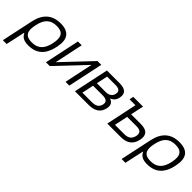

<svg xmlns="http://www.w3.org/2000/svg" viewBox="139 -1442 2575 2575"><g transform="rotate(45 1426.5 -154.5)"><path d="M588 -244 590 -256C625 -422 565 -509 404 -509C244 -509 147 -422 111 -256L14 200H86L145 -72H150C174 -20 216 9 304 9C460 9 552 -76 588 -244ZM182 -247 183 -253C211 -385 273 -447 391 -447C508 -447 546 -385 518 -253L517 -247C489 -115 425 -53 307 -53C190 -53 153 -115 182 -247Z M632 0H704L1089 -407L1003 0H1075L1181 -500H1109L724 -93L810 -500H738Z M1182 0H1441C1558 0 1626 -47 1646 -142C1660 -205 1639 -244 1583 -265C1630 -283 1656 -314 1667 -365C1686 -455 1640 -500 1528 -500H1288ZM1266 -57 1301 -224H1484C1556 -224 1586 -197 1574 -141C1561 -84 1520 -57 1448 -57ZM1314 -284 1348 -444H1508C1577 -444 1605 -418 1594 -364C1582 -310 1543 -284 1474 -284Z M1795 0H2051C2168 0 2237 -52 2259 -157C2282 -262 2234 -314 2118 -314H1933L1973 -500H1788L1776 -441H1888ZM1880 -61 1920 -252H2100C2172 -252 2200 -221 2187 -157C2173 -93 2132 -61 2060 -61Z M2841 -244 2843 -256C2878 -422 2818 -509 2657 -509C2497 -509 2400 -422 2364 -256L2267 200H2339L2398 -72H2403C2427 -20 2469 9 2557 9C2713 9 2805 -76 2841 -244ZM2435 -247 2436 -253C2464 -385 2526 -447 2644 -447C2761 -447 2799 -385 2771 -253L2770 -247C2742 -115 2678 -53 2560 -53C2443 -53 2406 -115 2435 -247Z"/></g></svg>

Font: LT Wave Text Light Italic
Style: Regular
Weight: 300
Designer: Daniel Lyons
Version: Version 2.5 (Glyphs App)